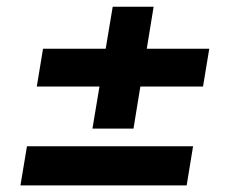

<svg xmlns="http://www.w3.org/2000/svg" viewBox="-20 -581 695 573"><path d="M89.8 -322.8 108.4 -435.5H295.4L316.4 -561H438.5L418 -435.5H604.5L585.9 -322.8H398.9L378.4 -197.3H255.9L276.9 -322.8ZM41 -27.8 60.5 -144.5H556.2L537.1 -27.8Z"/></svg>

Font: Inter Display
Style: Bold Italic
Weight: 700
Italic angle: -9.39999°
Designer: Rasmus Andersson
Foundry: rsms
Version: Version 4.000;git-a52131595